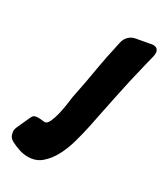

<svg xmlns="http://www.w3.org/2000/svg" viewBox="-263 -830 777 907"><g transform="rotate(30 125.5 -376.0)"><path d="M-48 -26Q-66 -37 -70 -50Q-74 -63 -74 -71Q-74 -83 -68 -95L-37 -163Q-30 -179 -21 -181.5Q-12 -184 -3 -184Q2 -184 8 -183.5Q14 -183 22 -182Q25 -181 33 -181Q46 -181 56 -203Q66 -225 72.5 -253.5Q79 -282 83 -309.5Q87 -337 88 -347Q98 -396 107 -444Q116 -492 124 -541L133 -589L154 -687Q159 -707 174 -721Q189 -735 210 -738L276 -750Q287 -753 295 -753Q325 -753 325 -723Q325 -715 322 -703L309 -651Q297 -603 285.5 -551.5Q274 -500 263.5 -449.5Q253 -399 243.5 -352Q234 -305 226 -266Q217 -224 204 -177Q191 -130 170 -90.5Q149 -51 119 -25Q89 1 45 1Q21 1 -3 -7Q-27 -15 -48 -26Z"/></g></svg>

Font: Bangerz 2
Style: Regular
Weight: 400
Designer: vernon adams
Foundry: Vernon Adams
Version: Version 2.10;December 28, 2023;FontCreator 13.0.0.2683 64-bi